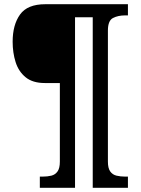

<svg xmlns="http://www.w3.org/2000/svg" viewBox="-20 -780 667 911"><path d="M169 111V58H182Q205 58 223.5 53.5Q242 49 253 33.5Q264 18 264 -13V-386H193Q135 -386 101.5 -413.5Q68 -441 54 -485.5Q40 -530 40 -582Q40 -662 75 -711Q110 -760 195 -760H587V-707H574Q540 -707 516 -694.5Q492 -682 492 -635V-13Q492 18 503 33.5Q514 49 533 53.5Q552 58 574 58H587V111H420V-698H336V111Z"/></svg>

Font: Noto Serif Yezidi
Style: Bold
Weight: 700
Designer: Dalton Maag Ltd
Foundry: Dalton Maag Ltd
Version: Version 1.001; ttfautohint (v1.8.4.7-5d5b)